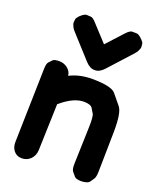

<svg xmlns="http://www.w3.org/2000/svg" viewBox="-153 -904 830 1019"><g transform="rotate(20 261.5 -394.5)"><path d="M105 -534.2Q77.1 -534.2 68.8 -525.4Q60.5 -516.6 52 -507.6Q43.5 -498.5 42.5 -472.2L32.2 -51.8Q31.7 -22 46.9 -2.9Q63.5 18.1 90.8 18.6Q121.1 19 141.1 -0.5Q162.6 -21.5 163.6 -53.7L171.9 -315.4Q247.1 -380.4 308.6 -376.5Q341.3 -374.5 349.6 -360.8Q357.9 -347.2 366.2 -333.5Q374.5 -319.8 372.6 -257.3L366.2 -51.3Q365.2 -18.6 374.3 -7.8Q383.3 2.9 392.3 13.7Q401.4 24.4 428.7 24.9Q434.1 24.9 439.9 24.4Q469.2 21.5 477.1 10Q484.9 -1.5 492.7 -12.7Q500.5 -23.9 501 -54.7L504.9 -280.3Q506.3 -388.7 482.4 -417.7Q458.5 -446.8 434.6 -475.8Q410.6 -504.9 302.2 -505.4Q230 -505.4 175.3 -477.1Q172.4 -502.9 150.9 -519Q130.9 -534.2 105 -534.2ZM296.9 -553.7Q324.2 -553.2 348.6 -580.6L464.8 -708.5Q476.6 -721.7 479.7 -728.5Q482.9 -735.4 485.8 -742.2Q488.8 -749 488 -756.6Q487.3 -764.2 486.6 -771.5Q485.8 -778.8 474.1 -791Q452.6 -813 440.2 -813.2Q427.7 -813.5 415 -813.7Q402.3 -814 381.8 -792L296.9 -699.2L211.4 -792Q193.4 -812.5 181.4 -813.2Q169.4 -814 157.5 -814.5Q145.5 -814.9 125 -796.4Q122.6 -793.9 119.6 -791Q108.4 -778.8 107.7 -771.5Q106.9 -764.2 106 -756.6Q105 -749 107.9 -742.2Q110.8 -735.4 113.8 -728.3Q116.7 -721.2 128.4 -708.5L244.6 -580.6Q269.5 -553.2 296.9 -553.7Z"/></g></svg>

Font: Comic Relief
Style: Bold
Weight: 700
Designer: Jeff Davis
Foundry: Loudifier
Version: Version 1.200; ttfautohint (v1.8.4.7-5d5b)